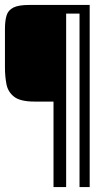

<svg xmlns="http://www.w3.org/2000/svg" viewBox="-20 -640 446 775"><path d="M196 115V-230H119Q62 -230 37 -249.5Q12 -269 6 -300.5Q0 -332 0 -368V-524Q0 -556 6.5 -577.5Q13 -599 34 -609.5Q55 -620 97 -620H342V115H301V-585H247V115Z"/></svg>

Font: Smooch Sans
Style: Regular
Weight: 400
Designer: Robert E. Leuschke
Foundry: Robert E. Leuschke
Version: Version 1.010; ttfautohint (v1.8.3)